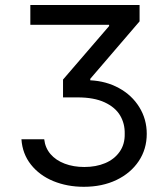

<svg xmlns="http://www.w3.org/2000/svg" viewBox="-20 -550 659 757"><path d="M179.2 57.6C165.2 41.3 156.9 21.8 154.3 -1H64.5C67.1 37.4 79.6 70.8 102.1 99.1C124.5 127.4 154 149.1 190.4 164.1C226.9 179 266.9 186.5 310.5 186.5C358.7 186.5 401.5 177.6 439 159.7C476.4 141.8 505.7 117 526.9 85.4C548 53.9 558.6 17.9 558.6 -22.5C558.6 -60.9 548.8 -95.9 529.3 -127.4C509.8 -159 483.1 -184.1 449.2 -202.6C415.4 -221.2 377.6 -231.4 335.9 -233.4V-239.3L530.3 -465.8V-530.3H99.6V-452.1H410.2V-447.3L228.5 -236.3V-166H286.1C329.1 -166 364.6 -159.5 392.6 -146.5C420.6 -133.5 440.9 -116.2 453.6 -94.7C466.3 -73.2 472.3 -49.2 471.7 -22.5C472.3 4.9 465.7 28.5 451.7 48.3C437.7 68.2 418.6 83.2 394.5 93.3C370.4 103.4 343.1 108.4 312.5 108.4C283.9 108.4 258 104 234.9 95.2C211.8 86.4 193.2 73.9 179.2 57.6Z"/></svg>

Font: Pretendard Variable
Style: Regular
Weight: 400
Designer: Base glyphs from Inter by Rasmus Andersson; Hangeul glyphs from Noto Sans CJK(Source Han Sans) by Jang Soo-young and Kan
Foundry: Kil Hyung-jin
Version: Version 1.309;Glyphs 3.2 (3225)